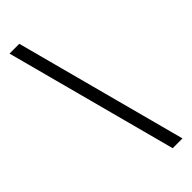

<svg xmlns="http://www.w3.org/2000/svg" viewBox="-326 -826 1069 1069"><g transform="rotate(-45 208.5 -291.5)"><path d="M112 -799H35L305 216H382Z"/></g></svg>

Font: Noto Sans Sinhala SemiCondensed
Style: Regular
Weight: 400
Width: 4
Designer: Jelle Bosma - Monotype Design Team
Foundry: Monotype Imaging Inc.
Version: Version 2.006